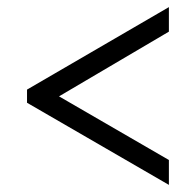

<svg xmlns="http://www.w3.org/2000/svg" viewBox="-20 -628 551 540"><path d="M455 -108V-178L146 -357L455 -539V-608L56 -376V-339Z"/></svg>

Font: Noto Serif Myanmar SemiCondensed Medium
Style: Regular
Weight: 500
Width: 4
Designer: Ben Mitchell and the Monotype Design Team
Foundry: Monotype Imaging Inc.
Version: Version 2.106